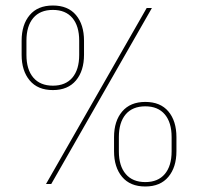

<svg xmlns="http://www.w3.org/2000/svg" viewBox="-20 -668 718 697"><path d="M166 0H147L512.5 -639H531.5ZM507.5 9Q452.5 9 423.2 -26Q394 -61 394 -119V-170Q394 -228.5 423.5 -263.2Q453 -298 507.5 -298Q562.5 -298 591.5 -263.2Q620.5 -228.5 620.5 -170V-119Q620.5 -61 591.2 -26Q562 9 507.5 9ZM507.5 -7Q553.5 -7 578.2 -36.2Q603 -65.5 603 -118.5V-170.5Q603 -223.5 578.2 -252.8Q553.5 -282 507.5 -282Q461 -282 436.2 -252.8Q411.5 -223.5 411.5 -170.5V-118.5Q411.5 -65.5 436.5 -36.2Q461.5 -7 507.5 -7ZM172 -341Q117 -341 87.8 -376Q58.5 -411 58.5 -469V-520Q58.5 -578.5 87.8 -613.2Q117 -648 172 -648Q227 -648 256 -613.2Q285 -578.5 285 -520V-469Q285 -411 255.8 -376Q226.5 -341 172 -341ZM172 -357Q218 -357 242.8 -386.2Q267.5 -415.5 267.5 -468.5V-520.5Q267.5 -573.5 242.8 -602.8Q218 -632 172 -632Q125.5 -632 100.8 -602.8Q76 -573.5 76 -520.5V-468.5Q76 -415.5 101 -386.2Q126 -357 172 -357Z"/></svg>

Font: Anek Kannada Medium Thin
Style: Regular
Weight: 250
Version: Version 1.003